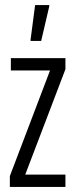

<svg xmlns="http://www.w3.org/2000/svg" viewBox="-20 -740 298 760"><path d="M19 0V-43L178 -461H23V-510H239V-466L80 -49H239V0ZM101 -578V-583L119 -720H175V-715L143 -578Z"/></svg>

Font: Saira UltraCondensed
Style: Regular
Weight: 400
Width: 1
Designer: Hector Gatti with collaboration of the Omnibus-Type team
Foundry: Omnibus-Type
Version: Version 1.101